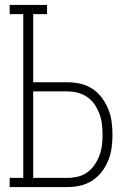

<svg xmlns="http://www.w3.org/2000/svg" viewBox="-20 -755 540 775"><path d="M19 0V-37H74V-698H19V-735H170V-698H114V-423H252Q279 -423 305 -417Q331 -411 353 -396.5Q375 -382 391 -360.5Q407 -339 417 -314.5Q427 -290 430.5 -264Q434 -238 434 -211Q434 -185 430.5 -158.5Q427 -132 417 -107.5Q407 -83 391 -62Q375 -41 353 -26.5Q331 -12 305 -6Q279 0 252 0ZM252 -37Q274 -37 294.5 -42Q315 -47 332.5 -59.5Q350 -72 362 -90Q374 -108 381.5 -128Q389 -148 391.5 -169Q394 -190 394 -211Q394 -233 391.5 -254Q389 -275 381.5 -295Q374 -315 362 -333Q350 -351 332.5 -363Q315 -375 294.5 -380.5Q274 -386 252 -386H114V-37Z"/></svg>

Font: Iosevka Curly Slab Extralight
Style: Regular
Weight: 200
Monospace: yes
Designer: Belleve Invis
Foundry: Belleve Invis
Version: Version 22.1.2; ttfautohint (v1.8.4)